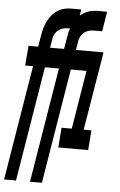

<svg xmlns="http://www.w3.org/2000/svg" viewBox="-73 -777 634 1012"><g transform="rotate(5 244.0 -271.0)"><path d="M-12 193 88 -415H46L55 -520H106L116 -580Q119 -599 124 -617.5Q129 -636 138 -654Q147 -672 159 -687.5Q171 -703 188.5 -714.5Q206 -726 224.5 -730.5Q243 -735 261 -735H315L310 -702Q329 -719 352 -727Q375 -735 399 -735H452L435 -630H390Q382 -630 373 -628.5Q364 -627 355 -623Q346 -619 338.5 -612.5Q331 -606 325.5 -598Q320 -590 317 -581Q314 -572 313 -563L306 -520H452L383 -105H424L416 0H258L266 -105H320L371 -415H288L188 193H125L225 -415H151L51 193ZM243 -520 253 -580Q255 -593 257.5 -605.5Q260 -618 265 -630H253Q244 -630 235.5 -628.5Q227 -627 218 -623Q209 -619 201.5 -612.5Q194 -606 188.5 -598Q183 -590 180 -581Q177 -572 176 -563L169 -520Z"/></g></svg>

Font: Iosevka SS18 Extrabold
Style: Italic
Weight: 800
Italic angle: -9°
Monospace: yes
Designer: Belleve Invis
Foundry: Belleve Invis
Version: Version 25.1.1; ttfautohint (v1.8.4)